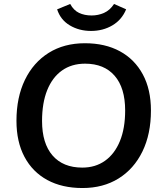

<svg xmlns="http://www.w3.org/2000/svg" viewBox="-20 -939 827 968"><path d="M396 9Q293 9 218.5 -31.5Q144 -72 103.5 -148Q63 -224 63 -330Q63 -448 105.5 -536Q148 -624 225.5 -672.5Q303 -721 408 -721Q510 -721 584.5 -680.5Q659 -640 700 -564Q741 -488 741 -382Q741 -263 698 -175Q655 -87 577.5 -39Q500 9 396 9ZM395 -94Q461 -94 509.5 -128.5Q558 -163 584.5 -227.5Q611 -292 611 -382Q611 -496 558 -557Q505 -618 409 -618Q341 -618 292.5 -583.5Q244 -549 218 -484.5Q192 -420 192 -329Q192 -216 245 -155Q298 -94 395 -94ZM439 -783Q379 -783 332 -811Q285 -839 268 -892L334 -919Q351 -887 378.5 -874Q406 -861 442 -861Q475 -861 504.5 -874Q534 -887 555 -919L616 -892Q594 -839 546.5 -811Q499 -783 439 -783Z"/></svg>

Font: Muli
Style: Bold Italic
Weight: 700
Italic angle: -4.541°
Designer: Vernon Adams
Foundry: Vernon Adams
Version: Version 2.100; ttfautohint (v1.8.1.43-b0c9)